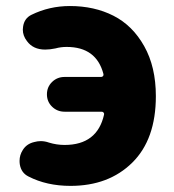

<svg xmlns="http://www.w3.org/2000/svg" viewBox="-20 -603 576 637"><path d="M164.1 -442.4Q145.5 -438.5 129.9 -438.5Q89.8 -438.5 69.3 -466.8Q55.7 -484.4 55.7 -504.9Q55.7 -509.8 56.6 -514.6Q60.5 -542 84 -553.7Q143.6 -583 211.9 -583Q293 -583 356.4 -550.8Q419.9 -518.6 458.5 -449.7Q497.1 -380.9 497.1 -284.2Q497.1 -140.6 418.9 -63.5Q340.8 13.7 213.9 13.7Q134.8 13.7 74.2 -17.6Q50.8 -29.3 45.9 -56.6Q44.9 -62.5 44.9 -69.3Q44.9 -88.9 55.7 -105.5Q68.4 -126 93.8 -131.8Q104.5 -134.8 115.2 -134.8Q128.9 -134.8 142.6 -129.9Q168 -122.1 194.3 -122.1Q302.7 -122.1 325.2 -222.7Q326.2 -226.6 323.7 -229.5Q321.3 -232.4 317.4 -232.4H194.3Q169.9 -232.4 152.8 -249Q135.7 -265.6 135.7 -290Q135.7 -314.5 152.8 -331.1Q169.9 -347.7 194.3 -347.7H315.4Q319.3 -347.7 321.8 -350.6Q324.2 -353.5 323.2 -357.4Q299.8 -447.3 201.2 -447.3Q181.6 -447.3 164.1 -442.4Z"/></svg>

Font: Gen Jyuu GothicX Heavy
Style: Bold
Weight: 900
Designer: [Source Han Sans]
Ryoko NISHIZUKA  (kana & ideographs); Paul D. Hunt (Latin, Greek & Cyrillic); Wenlong ZHANG  (bopomofo
Version: Version 1.002.20150607